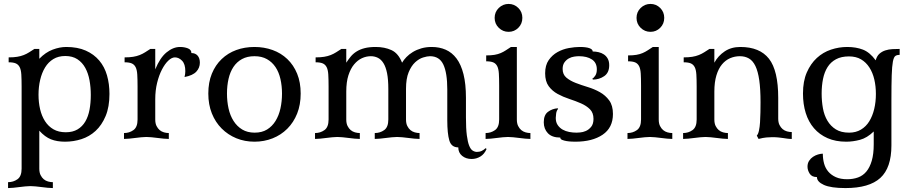

<svg xmlns="http://www.w3.org/2000/svg" viewBox="-20 -707 4643 977"><path d="M317 -468Q375 -468 416.5 -449.5Q458 -431 485 -399Q512 -367 524.5 -323.5Q537 -280 537 -229Q537 -163 517.5 -116.5Q498 -70 466.5 -41Q435 -12 394.5 1Q354 14 311 14Q270 14 239.5 2Q209 -10 180 -42V151Q180 171 186.5 184Q193 197 202.5 205Q212 213 224.5 216.5Q237 220 249 220V250Q237 250 222.5 248.5Q208 247 192 245Q176 243 161.5 241.5Q147 240 135 240Q123 240 108.5 241.5Q94 243 78 245Q62 247 47.5 248.5Q33 250 21 250V220Q48 220 69 205Q90 190 90 151V-266Q90 -303 88.5 -327.5Q87 -352 80 -365.5Q73 -379 60 -384.5Q47 -390 24 -390V-415Q49 -415 67.5 -418Q86 -421 101 -427Q116 -433 128.5 -441Q141 -449 155 -458H180V-408Q212 -441 248 -454.5Q284 -468 317 -468ZM312 -422Q277 -422 251.5 -406.5Q226 -391 209.5 -364Q193 -337 184.5 -301Q176 -265 176 -225Q176 -186 184 -151.5Q192 -117 209 -90.5Q226 -64 252 -49Q278 -34 315 -34Q350 -34 374.5 -48.5Q399 -63 414 -88.5Q429 -114 435.5 -148.5Q442 -183 442 -224Q442 -263 435.5 -298.5Q429 -334 414 -361.5Q399 -389 374 -405.5Q349 -422 312 -422Z M770 -99Q770 -79 776.5 -66Q783 -53 792.5 -45Q802 -37 814.5 -33.5Q827 -30 839 -30V0Q827 0 812.5 -1.5Q798 -3 782 -5Q766 -7 751.5 -8.5Q737 -10 725 -10Q713 -10 698.5 -8.5Q684 -7 668 -5Q652 -3 637.5 -1.5Q623 0 611 0V-30Q638 -30 659 -45Q680 -60 680 -99V-266Q680 -303 678.5 -327.5Q677 -352 670 -365.5Q663 -379 650 -384.5Q637 -390 614 -390V-415Q639 -415 657.5 -418Q676 -421 691 -427Q706 -433 718.5 -441Q731 -449 745 -458H770V-354Q794 -413 827.5 -440.5Q861 -468 896 -468Q918 -468 936 -461Q954 -454 954 -437Q974 -437 985.5 -424Q997 -411 997 -388Q997 -362 979 -342.5Q961 -323 919 -315Q923 -330 923 -345Q923 -381 906.5 -398Q890 -415 870 -415Q854 -415 836.5 -398.5Q819 -382 804 -353Q789 -324 779.5 -285.5Q770 -247 770 -202Z M1275 14Q1225 14 1182.5 -3.5Q1140 -21 1108 -53Q1076 -85 1058 -130Q1040 -175 1040 -231Q1040 -288 1058 -332Q1076 -376 1108 -406.5Q1140 -437 1182.5 -452.5Q1225 -468 1275 -468Q1324 -468 1367 -452.5Q1410 -437 1442 -406.5Q1474 -376 1492 -332Q1510 -288 1510 -231Q1510 -174 1492 -129Q1474 -84 1442 -52Q1410 -20 1367 -3Q1324 14 1275 14ZM1276 -32Q1313 -32 1339 -48Q1365 -64 1382 -91.5Q1399 -119 1407 -155Q1415 -191 1415 -231Q1415 -270 1407 -305Q1399 -340 1382 -365.5Q1365 -391 1338.5 -406Q1312 -421 1275 -421Q1238 -421 1211.5 -406.5Q1185 -392 1168 -366.5Q1151 -341 1143 -306Q1135 -271 1135 -231Q1135 -191 1143 -155Q1151 -119 1168.5 -91.5Q1186 -64 1212.5 -48Q1239 -32 1276 -32Z M2046 -99Q2046 -79 2052.5 -66Q2059 -53 2068.5 -45Q2078 -37 2090.5 -33.5Q2103 -30 2115 -30V0Q2103 0 2088.5 -1.5Q2074 -3 2058 -5Q2042 -7 2027.5 -8.5Q2013 -10 2001 -10Q1989 -10 1974.5 -8.5Q1960 -7 1944 -5Q1928 -3 1913.5 -1.5Q1899 0 1887 0V-30Q1914 -30 1935 -45Q1956 -60 1956 -99V-254Q1956 -303 1949.5 -335Q1943 -367 1931 -386Q1919 -405 1902.5 -413Q1886 -421 1867 -421Q1844 -421 1822 -411Q1800 -401 1782 -379.5Q1764 -358 1753 -324Q1742 -290 1742 -241V-99Q1742 -79 1748.5 -66Q1755 -53 1764.5 -45Q1774 -37 1786.5 -33.5Q1799 -30 1811 -30V0Q1799 0 1784.5 -1.5Q1770 -3 1754 -5Q1738 -7 1723.5 -8.5Q1709 -10 1697 -10Q1685 -10 1670.5 -8.5Q1656 -7 1640 -5Q1624 -3 1609.5 -1.5Q1595 0 1583 0V-30Q1610 -30 1631 -45Q1652 -60 1652 -99V-266Q1652 -303 1650.5 -327.5Q1649 -352 1642 -365.5Q1635 -379 1622 -384.5Q1609 -390 1586 -390V-415Q1611 -415 1629.5 -418Q1648 -421 1663 -427Q1678 -433 1690.5 -441Q1703 -449 1717 -458H1742V-388Q1753 -405 1765 -419.5Q1777 -434 1794.5 -445Q1812 -456 1835.5 -462Q1859 -468 1892 -468Q1937 -468 1972 -452Q2007 -436 2026 -388Q2034 -402 2048 -416.5Q2062 -431 2081 -442.5Q2100 -454 2124 -461Q2148 -468 2177 -468Q2216 -468 2248 -454Q2280 -440 2303 -409.5Q2326 -379 2338.5 -329.5Q2351 -280 2351 -209V-110Q2351 -53 2355.5 -18.5Q2360 16 2367.5 34.5Q2375 53 2385.5 59.5Q2396 66 2407 66Q2421 66 2432 60.5Q2443 55 2451 47L2456 51Q2445 77 2424.5 89.5Q2404 102 2380 102Q2351 102 2331.5 86Q2312 70 2312 43Q2277 43 2266.5 8Q2256 -27 2256 -95V-252Q2256 -336 2236 -378.5Q2216 -421 2168 -421Q2154 -421 2133 -414.5Q2112 -408 2092.5 -390Q2073 -372 2059.5 -339.5Q2046 -307 2046 -255Z M2497 -616Q2497 -646 2518 -666.5Q2539 -687 2568 -687Q2597 -687 2617.5 -666.5Q2638 -646 2638 -616Q2638 -586 2617.5 -565.5Q2597 -545 2568 -545Q2539 -545 2518 -565.5Q2497 -586 2497 -616ZM2610 -99Q2610 -79 2616.5 -66Q2623 -53 2632.5 -45Q2642 -37 2654.5 -33.5Q2667 -30 2679 -30V0Q2667 0 2652.5 -1.5Q2638 -3 2622 -5Q2606 -7 2591.5 -8.5Q2577 -10 2565 -10Q2553 -10 2538.5 -8.5Q2524 -7 2508 -5Q2492 -3 2477.5 -1.5Q2463 0 2451 0V-30Q2478 -30 2499 -45Q2520 -60 2520 -99V-271Q2520 -308 2518.5 -332.5Q2517 -357 2510 -370.5Q2503 -384 2490 -389.5Q2477 -395 2454 -395V-425Q2479 -425 2496.5 -428Q2514 -431 2528 -437Q2542 -443 2554 -451Q2566 -459 2580 -468H2610Z M3080 -375Q3080 -337 3054.5 -319.5Q3029 -302 2997 -302L2994 -307Q3001 -310 3009 -322Q3017 -334 3017 -354Q3017 -388 2992 -404.5Q2967 -421 2926 -421Q2916 -421 2902 -419Q2888 -417 2875 -410Q2862 -403 2852.5 -390Q2843 -377 2843 -356Q2843 -328 2862 -312Q2881 -296 2909.5 -285Q2938 -274 2971 -264Q3004 -254 3032.5 -238Q3061 -222 3080 -196Q3099 -170 3099 -127Q3099 -57 3046.5 -21.5Q2994 14 2908 14Q2902 14 2889 13.5Q2876 13 2863.5 11Q2851 9 2841 5Q2831 1 2831 -7Q2789 -7 2768 -29Q2747 -51 2747 -85Q2747 -122 2768.5 -138Q2790 -154 2818 -156L2820 -153Q2812 -144 2810 -129.5Q2808 -115 2808 -107Q2808 -85 2818 -70.5Q2828 -56 2843 -47.5Q2858 -39 2876.5 -35.5Q2895 -32 2913 -32Q2917 -32 2931.5 -33Q2946 -34 2961 -40.5Q2976 -47 2988 -61.5Q3000 -76 3000 -102Q3000 -133 2982 -151Q2964 -169 2936.5 -181Q2909 -193 2877 -203.5Q2845 -214 2817.5 -229Q2790 -244 2772 -268.5Q2754 -293 2754 -334Q2754 -375 2772 -401Q2790 -427 2817 -442Q2844 -457 2874.5 -462.5Q2905 -468 2930 -468Q2962 -468 2979 -462Q2996 -456 2996 -445Q3011 -445 3026 -441.5Q3041 -438 3053 -430Q3065 -422 3072.5 -408.5Q3080 -395 3080 -375Z M3219 -616Q3219 -646 3240 -666.5Q3261 -687 3290 -687Q3319 -687 3339.5 -666.5Q3360 -646 3360 -616Q3360 -586 3339.5 -565.5Q3319 -545 3290 -545Q3261 -545 3240 -565.5Q3219 -586 3219 -616ZM3332 -99Q3332 -79 3338.5 -66Q3345 -53 3354.5 -45Q3364 -37 3376.5 -33.5Q3389 -30 3401 -30V0Q3389 0 3374.5 -1.5Q3360 -3 3344 -5Q3328 -7 3313.5 -8.5Q3299 -10 3287 -10Q3275 -10 3260.5 -8.5Q3246 -7 3230 -5Q3214 -3 3199.5 -1.5Q3185 0 3173 0V-30Q3200 -30 3221 -45Q3242 -60 3242 -99V-271Q3242 -308 3240.5 -332.5Q3239 -357 3232 -370.5Q3225 -384 3212 -389.5Q3199 -395 3176 -395V-425Q3201 -425 3218.5 -428Q3236 -431 3250 -437Q3264 -443 3276 -451Q3288 -459 3302 -468H3332Z M3850 -187Q3850 -254 3843.5 -299Q3837 -344 3824 -371Q3811 -398 3791 -409.5Q3771 -421 3745 -421Q3719 -421 3695.5 -411Q3672 -401 3654 -379.5Q3636 -358 3625.5 -323.5Q3615 -289 3615 -241V-99Q3615 -79 3621.5 -66Q3628 -53 3637.5 -45Q3647 -37 3659.5 -33.5Q3672 -30 3684 -30V0Q3672 0 3657.5 -1.5Q3643 -3 3627 -5Q3611 -7 3596.5 -8.5Q3582 -10 3570 -10Q3558 -10 3543.5 -8.5Q3529 -7 3513 -5Q3497 -3 3482.5 -1.5Q3468 0 3456 0V-30Q3483 -30 3504 -45Q3525 -60 3525 -99V-266Q3525 -303 3523.5 -327.5Q3522 -352 3515 -365.5Q3508 -379 3495 -384.5Q3482 -390 3459 -390V-415Q3484 -415 3502.5 -418Q3521 -421 3536 -427Q3551 -433 3563.5 -441Q3576 -449 3590 -458H3615V-388Q3634 -423 3667.5 -445.5Q3701 -468 3747 -468Q3846 -468 3893 -408Q3940 -348 3940 -209V-104Q3940 -84 3946.5 -71Q3953 -58 3962.5 -50Q3972 -42 3984.5 -38.5Q3997 -35 4009 -35V0Q3996 0 3986 -1.5Q3976 -3 3965.5 -4.5Q3955 -6 3941.5 -7.5Q3928 -9 3909 -9Q3896 -9 3879.5 -7.5Q3863 -6 3840 0L3831 -17Q3838 -24 3842 -42.5Q3846 -61 3847.5 -85Q3849 -109 3849.5 -136Q3850 -163 3850 -187Z M4286 14Q4232 14 4191 -4Q4150 -22 4122 -54.5Q4094 -87 4080 -132Q4066 -177 4066 -231Q4066 -294 4085.5 -338.5Q4105 -383 4136.5 -412Q4168 -441 4208.5 -454.5Q4249 -468 4291 -468Q4336 -468 4371 -454.5Q4406 -441 4436 -400Q4442 -422 4455 -433.5Q4468 -445 4485 -450.5Q4502 -456 4521 -457Q4540 -458 4558 -458V-428Q4545 -428 4536.5 -422.5Q4528 -417 4523.5 -393.5Q4519 -370 4517.5 -323.5Q4516 -277 4516 -195V33Q4516 147 4459.5 198.5Q4403 250 4282 250Q4208 250 4172.5 234Q4137 218 4137 194Q4111 194 4100 176.5Q4089 159 4089 141Q4089 124 4097 111.5Q4105 99 4117 91Q4129 83 4142.5 79Q4156 75 4167 75Q4167 102 4173.5 125.5Q4180 149 4195 166.5Q4210 184 4233.5 194.5Q4257 205 4291 205Q4321 205 4346 196Q4371 187 4388.5 166Q4406 145 4416 111Q4426 77 4426 27V-38Q4392 -5 4356 4.5Q4320 14 4286 14ZM4301 -32Q4335 -32 4361 -47.5Q4387 -63 4403.5 -90Q4420 -117 4428.5 -152.5Q4437 -188 4437 -229Q4437 -268 4429 -302.5Q4421 -337 4404 -363.5Q4387 -390 4361.5 -405Q4336 -420 4300 -420Q4261 -420 4234 -405.5Q4207 -391 4191 -365.5Q4175 -340 4168 -305.5Q4161 -271 4161 -231Q4161 -192 4167.5 -156Q4174 -120 4190.5 -92.5Q4207 -65 4233.5 -48.5Q4260 -32 4301 -32Z"/></svg>

Font: Milonga
Style: Regular
Weight: 400
Designer: Pablo Impallari, Brenda Gallo, Rodrigo Fuenzalida
Foundry: Pablo Impallari, Brenda Gallo, Rodrigo Fuenzalida
Version: Version 1.000; ttfautohint (v0.93) -l 8 -r 50 -G 200 -x 14 -